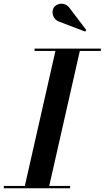

<svg xmlns="http://www.w3.org/2000/svg" viewBox="-62 -1011 561 1031"><path d="M68.5 0 238.5 -750H369.5L199.5 0ZM-41.5 0V-12.5H314.5V0ZM123.5 -737.5V-750H479.5V-737.5ZM395 -841.5 259 -893.5Q241.5 -899 231.5 -912.2Q221.5 -925.5 220.2 -941.5Q219 -957.5 227 -970.5Q232.5 -979 242.8 -984.8Q253 -990.5 265.2 -991.2Q277.5 -992 289.8 -986.5Q302 -981 312 -967.5L401.5 -849.5Z"/></svg>

Font: Bodoni Moda 18pt SemiBold
Style: Italic
Weight: 600
Italic angle: -13°
Designer: Owen Earl
Foundry: indestructible type
Version: Version 2.005